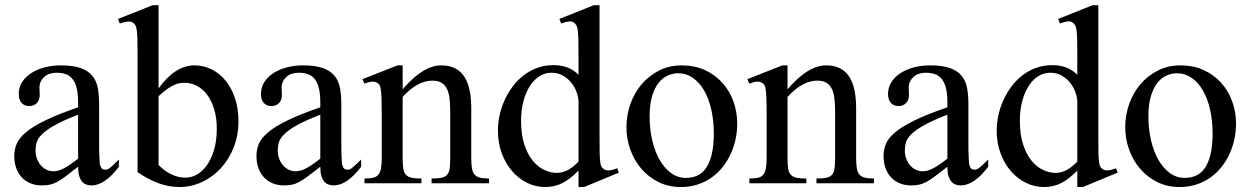

<svg xmlns="http://www.w3.org/2000/svg" viewBox="-20 -715 4876 749"><path d="M443.8 -64.5Q388.7 8.3 336.9 8.3Q326.2 8.3 316.7 4.9Q307.1 1.5 300 -6.8Q293 -15.1 288.8 -29.1Q284.7 -43 284.7 -64.5Q255.4 -41.5 236.1 -27.1Q216.8 -12.7 201.9 -4.9Q187 2.9 173.6 5.6Q160.2 8.3 142.6 8.3Q118.7 8.3 99.1 0.2Q79.6 -7.8 65.4 -22.7Q51.3 -37.6 43.5 -58.8Q35.6 -80.1 35.6 -106Q35.6 -130.9 44.7 -153.3Q53.7 -175.8 80.6 -198.5Q107.4 -221.2 156.2 -245.1Q205.1 -269 284.7 -296.4V-314.9Q284.7 -347.2 279.5 -369.1Q274.4 -391.1 264.2 -405Q253.9 -418.9 238.3 -425Q222.7 -431.2 201.2 -431.2Q170.4 -431.2 152.8 -415.3Q135.3 -399.4 133.8 -376.5L134.8 -347.2Q135.7 -326.2 124.3 -313.7Q112.8 -301.3 94.2 -301.3Q74.7 -301.3 64 -313.7Q53.2 -326.2 53.2 -348.1Q53.2 -374.5 66.7 -395.3Q80.1 -416 102.8 -430.4Q125.5 -444.8 155 -452.4Q184.6 -460 216.8 -460Q265.1 -460 294.7 -449.5Q324.2 -439 340.3 -419.2Q356.4 -399.4 361.6 -371.1Q366.7 -342.8 366.7 -307.6V-155.3Q366.7 -124 367.7 -104Q368.7 -84 369.1 -77.1Q371.6 -64 376.5 -58.6Q381.3 -53.2 390.6 -53.2Q395 -53.2 398.9 -54.4Q402.8 -55.7 408.2 -59.6Q413.6 -63.5 421.9 -71.3Q430.2 -79.1 443.8 -92.8ZM284.7 -267.6Q228 -245.6 195.1 -227.3Q162.1 -209 145 -192.4Q127.9 -175.8 123.3 -160.4Q118.7 -145 118.7 -128.9Q118.7 -111.3 124 -96.7Q129.4 -82 138.4 -71Q147.5 -60.1 159.9 -53.7Q172.4 -47.4 186.5 -46.9Q205.6 -45.9 229.7 -58.6Q253.9 -71.3 284.7 -96.2Z M910.2 -241.7Q910.2 -186.5 891.4 -139.4Q872.6 -92.3 840.8 -58.1Q809.1 -23.9 767.3 -4.6Q725.6 14.6 679.2 14.6Q640.6 14.6 600.3 0.5Q560.1 -13.7 516.6 -43.5V-506.3Q516.6 -543.9 515.9 -565.9Q515.1 -587.9 513.2 -599.6Q511.2 -611.3 508.3 -616.2Q505.4 -621.1 501 -624.5Q493.2 -631.3 481.7 -631.1Q470.2 -630.9 447.3 -623.5L440.4 -641.1L575.7 -694.8H598.6V-370.1Q663.1 -460 738.8 -460Q772.9 -460 804 -445.1Q835 -430.2 858.6 -402.1Q882.3 -374 896.2 -333.5Q910.2 -293 910.2 -241.7ZM825.7 -213.9Q825.7 -255.9 815.4 -289.1Q805.2 -322.3 788.1 -345.2Q771 -368.2 748 -380.1Q725.1 -392.1 699.7 -392.1Q690.9 -392.1 680.7 -390.4Q670.4 -388.7 658.4 -383.3Q646.5 -377.9 631.8 -367.4Q617.2 -356.9 598.6 -339.8V-71.3Q622.1 -47.4 648.9 -34.7Q675.8 -22 704.1 -22Q726.1 -22 747.8 -33.9Q769.5 -45.9 786.9 -70.1Q804.2 -94.2 814.9 -130.1Q825.7 -166 825.7 -213.9Z M1388.7 -64.5Q1333.5 8.3 1281.7 8.3Q1271 8.3 1261.5 4.9Q1252 1.5 1244.9 -6.8Q1237.8 -15.1 1233.6 -29.1Q1229.5 -43 1229.5 -64.5Q1200.2 -41.5 1180.9 -27.1Q1161.6 -12.7 1146.7 -4.9Q1131.8 2.9 1118.4 5.6Q1105 8.3 1087.4 8.3Q1063.5 8.3 1043.9 0.2Q1024.4 -7.8 1010.3 -22.7Q996.1 -37.6 988.3 -58.8Q980.5 -80.1 980.5 -106Q980.5 -130.9 989.5 -153.3Q998.5 -175.8 1025.4 -198.5Q1052.2 -221.2 1101.1 -245.1Q1149.9 -269 1229.5 -296.4V-314.9Q1229.5 -347.2 1224.4 -369.1Q1219.2 -391.1 1209 -405Q1198.7 -418.9 1183.1 -425Q1167.5 -431.2 1146 -431.2Q1115.2 -431.2 1097.7 -415.3Q1080.1 -399.4 1078.6 -376.5L1079.6 -347.2Q1080.6 -326.2 1069.1 -313.7Q1057.6 -301.3 1039.1 -301.3Q1019.5 -301.3 1008.8 -313.7Q998 -326.2 998 -348.1Q998 -374.5 1011.5 -395.3Q1024.9 -416 1047.6 -430.4Q1070.3 -444.8 1099.9 -452.4Q1129.4 -460 1161.6 -460Q1210 -460 1239.5 -449.5Q1269 -439 1285.2 -419.2Q1301.3 -399.4 1306.4 -371.1Q1311.5 -342.8 1311.5 -307.6V-155.3Q1311.5 -124 1312.5 -104Q1313.5 -84 1314 -77.1Q1316.4 -64 1321.3 -58.6Q1326.2 -53.2 1335.4 -53.2Q1339.8 -53.2 1343.8 -54.4Q1347.7 -55.7 1353 -59.6Q1358.4 -63.5 1366.7 -71.3Q1375 -79.1 1388.7 -92.8ZM1229.5 -267.6Q1172.9 -245.6 1139.9 -227.3Q1106.9 -209 1089.8 -192.4Q1072.8 -175.8 1068.1 -160.4Q1063.5 -145 1063.5 -128.9Q1063.5 -111.3 1068.8 -96.7Q1074.2 -82 1083.3 -71Q1092.3 -60.1 1104.7 -53.7Q1117.2 -47.4 1131.3 -46.9Q1150.4 -45.9 1174.6 -58.6Q1198.7 -71.3 1229.5 -96.2Z M1663.6 0V-18.6Q1688.5 -18.6 1702.9 -21.7Q1717.3 -24.9 1724.9 -33.9Q1732.4 -43 1734.4 -59.1Q1736.3 -75.2 1736.3 -101.1V-283.7Q1736.3 -314 1732.9 -336.2Q1729.5 -358.4 1721.2 -372.6Q1712.9 -386.7 1699.7 -393.6Q1686.5 -400.4 1666.5 -400.4Q1638.2 -400.4 1609.1 -384.8Q1580.1 -369.1 1550.8 -336.9V-101.1Q1550.8 -74.7 1553 -58.6Q1555.2 -42.5 1563 -33.7Q1570.8 -24.9 1585.2 -21.7Q1599.6 -18.6 1624 -18.6V0H1401.9V-18.6Q1422.9 -18.6 1436 -21.7Q1449.2 -24.9 1456.5 -34.2Q1463.9 -43.5 1466.6 -59.6Q1469.2 -75.7 1469.2 -101.1V-267.6Q1469.2 -307.6 1468.3 -330.6Q1467.3 -353.5 1465.6 -365.7Q1463.9 -377.9 1461.2 -382.3Q1458.5 -386.7 1454.6 -389.6Q1438.5 -403.8 1401.9 -388.7L1394 -406.2L1530.8 -460H1550.8V-366.7Q1630.4 -460 1701.2 -460Q1733.9 -460 1756.3 -448Q1778.8 -436 1792.5 -414.1Q1806.2 -392.1 1812.3 -361.3Q1818.4 -330.6 1818.4 -293V-101.1Q1818.4 -76.2 1820.8 -60.1Q1823.2 -43.9 1830.6 -34.9Q1837.9 -25.9 1851.6 -22.2Q1865.2 -18.6 1887.7 -18.6V0Z M2258.8 14.6H2236.8V-49.8Q2207 -18.6 2176.3 -2Q2145.5 14.6 2106.4 14.6Q2069.3 14.6 2035.9 -2Q2002.4 -18.6 1977.3 -47.9Q1952.1 -77.1 1937.3 -117.4Q1922.4 -157.7 1922.4 -205.1Q1922.4 -233.9 1928.7 -264.2Q1935.1 -294.4 1947.8 -322.8Q1960.4 -351.1 1979 -376.2Q1997.6 -401.4 2021.5 -420.2Q2045.4 -439 2075.2 -450Q2105 -460.9 2139.6 -460.9Q2168.9 -460.9 2193.1 -451.9Q2217.3 -442.9 2236.8 -423.3V-506.3Q2236.8 -543.5 2236.1 -564.9Q2235.4 -586.4 2233.6 -598.4Q2231.9 -610.4 2229 -615.2Q2226.1 -620.1 2221.7 -624.5Q2213.4 -632.8 2200.9 -631.6Q2188.5 -630.4 2168.9 -623.5L2162.1 -641.1L2296.4 -694.8H2318.8V-177.2Q2318.8 -141.1 2319.3 -119.4Q2319.8 -97.7 2321.3 -85Q2322.8 -72.3 2325.7 -66.4Q2328.6 -60.5 2334 -56.6Q2342.8 -49.3 2355.7 -50.3Q2368.7 -51.3 2388.2 -58.6L2394 -41.5ZM2236.8 -315.9Q2236.8 -334.5 2229.7 -354.5Q2222.7 -374.5 2209.5 -391.4Q2196.3 -408.2 2177.2 -419.4Q2158.2 -430.7 2133.8 -431.2Q2108.9 -432.1 2086.9 -419.2Q2064.9 -406.2 2048.6 -381.8Q2032.2 -357.4 2022.5 -322.3Q2012.7 -287.1 2012.7 -244.1Q2012.7 -189.9 2025.4 -151.4Q2038.1 -112.8 2058.1 -88.4Q2078.1 -64 2102.5 -52.5Q2127 -41 2150.4 -40.5Q2173.8 -40.5 2194.8 -51.5Q2215.8 -62.5 2236.8 -84.5Z M2856 -231.9Q2856 -203.1 2849.9 -173.6Q2843.8 -144 2831.5 -116.7Q2819.3 -89.4 2800.8 -65.4Q2782.2 -41.5 2757.8 -23.7Q2733.4 -5.9 2702.6 4.4Q2671.9 14.6 2635.3 14.6Q2588.4 14.6 2549.6 -4.4Q2510.7 -23.4 2482.7 -55.7Q2454.6 -87.9 2439.2 -130.4Q2423.8 -172.9 2423.8 -219.2Q2423.8 -264.6 2438.7 -307.9Q2453.6 -351.1 2481.7 -384.8Q2509.8 -418.5 2549.8 -439.2Q2589.8 -460 2640.1 -460Q2688.5 -460 2728 -442.4Q2767.6 -424.8 2796.1 -394Q2824.7 -363.3 2840.3 -321.5Q2856 -279.8 2856 -231.9ZM2764.6 -194.3Q2764.6 -244.1 2754.9 -287.1Q2745.1 -330.1 2727.1 -361.6Q2709 -393.1 2683.1 -411.1Q2657.2 -429.2 2625 -429.2Q2606 -429.2 2586.2 -420.9Q2566.4 -412.6 2550.3 -393.1Q2534.2 -373.5 2524.2 -341.1Q2514.2 -308.6 2514.2 -259.8Q2514.2 -211.9 2524.2 -168.5Q2534.2 -125 2552.7 -92.3Q2571.3 -59.6 2597.4 -40.3Q2623.5 -21 2655.8 -21Q2680.2 -21 2700.2 -30Q2720.2 -39.1 2734.4 -59.6Q2748.5 -80.1 2756.6 -113.3Q2764.6 -146.5 2764.6 -194.3Z M3165 0V-18.6Q3189.9 -18.6 3204.3 -21.7Q3218.8 -24.9 3226.3 -33.9Q3233.9 -43 3235.8 -59.1Q3237.8 -75.2 3237.8 -101.1V-283.7Q3237.8 -314 3234.4 -336.2Q3231 -358.4 3222.7 -372.6Q3214.4 -386.7 3201.2 -393.6Q3188 -400.4 3168 -400.4Q3139.6 -400.4 3110.6 -384.8Q3081.5 -369.1 3052.2 -336.9V-101.1Q3052.2 -74.7 3054.4 -58.6Q3056.6 -42.5 3064.5 -33.7Q3072.3 -24.9 3086.7 -21.7Q3101.1 -18.6 3125.5 -18.6V0H2903.3V-18.6Q2924.3 -18.6 2937.5 -21.7Q2950.7 -24.9 2958 -34.2Q2965.3 -43.5 2968 -59.6Q2970.7 -75.7 2970.7 -101.1V-267.6Q2970.7 -307.6 2969.7 -330.6Q2968.8 -353.5 2967 -365.7Q2965.3 -377.9 2962.6 -382.3Q2960 -386.7 2956.1 -389.6Q2939.9 -403.8 2903.3 -388.7L2895.5 -406.2L3032.2 -460H3052.2V-366.7Q3131.8 -460 3202.6 -460Q3235.4 -460 3257.8 -448Q3280.3 -436 3293.9 -414.1Q3307.6 -392.1 3313.7 -361.3Q3319.8 -330.6 3319.8 -293V-101.1Q3319.8 -76.2 3322.3 -60.1Q3324.7 -43.9 3332 -34.9Q3339.4 -25.9 3353 -22.2Q3366.7 -18.6 3389.2 -18.6V0Z M3835 -64.5Q3779.8 8.3 3728 8.3Q3717.3 8.3 3707.8 4.9Q3698.2 1.5 3691.2 -6.8Q3684.1 -15.1 3679.9 -29.1Q3675.8 -43 3675.8 -64.5Q3646.5 -41.5 3627.2 -27.1Q3607.9 -12.7 3593 -4.9Q3578.1 2.9 3564.7 5.6Q3551.3 8.3 3533.7 8.3Q3509.8 8.3 3490.2 0.2Q3470.7 -7.8 3456.5 -22.7Q3442.4 -37.6 3434.6 -58.8Q3426.8 -80.1 3426.8 -106Q3426.8 -130.9 3435.8 -153.3Q3444.8 -175.8 3471.7 -198.5Q3498.5 -221.2 3547.4 -245.1Q3596.2 -269 3675.8 -296.4V-314.9Q3675.8 -347.2 3670.7 -369.1Q3665.5 -391.1 3655.3 -405Q3645 -418.9 3629.4 -425Q3613.8 -431.2 3592.3 -431.2Q3561.5 -431.2 3543.9 -415.3Q3526.4 -399.4 3524.9 -376.5L3525.9 -347.2Q3526.9 -326.2 3515.4 -313.7Q3503.9 -301.3 3485.4 -301.3Q3465.8 -301.3 3455.1 -313.7Q3444.3 -326.2 3444.3 -348.1Q3444.3 -374.5 3457.8 -395.3Q3471.2 -416 3493.9 -430.4Q3516.6 -444.8 3546.1 -452.4Q3575.7 -460 3607.9 -460Q3656.2 -460 3685.8 -449.5Q3715.3 -439 3731.4 -419.2Q3747.6 -399.4 3752.7 -371.1Q3757.8 -342.8 3757.8 -307.6V-155.3Q3757.8 -124 3758.8 -104Q3759.8 -84 3760.3 -77.1Q3762.7 -64 3767.6 -58.6Q3772.5 -53.2 3781.7 -53.2Q3786.1 -53.2 3790 -54.4Q3793.9 -55.7 3799.3 -59.6Q3804.7 -63.5 3813 -71.3Q3821.3 -79.1 3835 -92.8ZM3675.8 -267.6Q3619.1 -245.6 3586.2 -227.3Q3553.2 -209 3536.1 -192.4Q3519 -175.8 3514.4 -160.4Q3509.8 -145 3509.8 -128.9Q3509.8 -111.3 3515.1 -96.7Q3520.5 -82 3529.5 -71Q3538.6 -60.1 3551 -53.7Q3563.5 -47.4 3577.6 -46.9Q3596.7 -45.9 3620.8 -58.6Q3645 -71.3 3675.8 -96.2Z M4204.6 14.6H4182.6V-49.8Q4152.8 -18.6 4122.1 -2Q4091.3 14.6 4052.2 14.6Q4015.1 14.6 3981.7 -2Q3948.2 -18.6 3923.1 -47.9Q3897.9 -77.1 3883.1 -117.4Q3868.2 -157.7 3868.2 -205.1Q3868.2 -233.9 3874.5 -264.2Q3880.9 -294.4 3893.6 -322.8Q3906.2 -351.1 3924.8 -376.2Q3943.4 -401.4 3967.3 -420.2Q3991.2 -439 4021 -450Q4050.8 -460.9 4085.4 -460.9Q4114.7 -460.9 4138.9 -451.9Q4163.1 -442.9 4182.6 -423.3V-506.3Q4182.6 -543.5 4181.9 -564.9Q4181.2 -586.4 4179.4 -598.4Q4177.7 -610.4 4174.8 -615.2Q4171.9 -620.1 4167.5 -624.5Q4159.2 -632.8 4146.7 -631.6Q4134.3 -630.4 4114.7 -623.5L4107.9 -641.1L4242.2 -694.8H4264.6V-177.2Q4264.6 -141.1 4265.1 -119.4Q4265.6 -97.7 4267.1 -85Q4268.6 -72.3 4271.5 -66.4Q4274.4 -60.5 4279.8 -56.6Q4288.6 -49.3 4301.5 -50.3Q4314.5 -51.3 4334 -58.6L4339.8 -41.5ZM4182.6 -315.9Q4182.6 -334.5 4175.5 -354.5Q4168.5 -374.5 4155.3 -391.4Q4142.1 -408.2 4123 -419.4Q4104 -430.7 4079.6 -431.2Q4054.7 -432.1 4032.7 -419.2Q4010.7 -406.2 3994.4 -381.8Q3978 -357.4 3968.3 -322.3Q3958.5 -287.1 3958.5 -244.1Q3958.5 -189.9 3971.2 -151.4Q3983.9 -112.8 4003.9 -88.4Q4023.9 -64 4048.3 -52.5Q4072.8 -41 4096.2 -40.5Q4119.6 -40.5 4140.6 -51.5Q4161.6 -62.5 4182.6 -84.5Z M4801.8 -231.9Q4801.8 -203.1 4795.7 -173.6Q4789.6 -144 4777.3 -116.7Q4765.1 -89.4 4746.6 -65.4Q4728 -41.5 4703.6 -23.7Q4679.2 -5.9 4648.4 4.4Q4617.7 14.6 4581.1 14.6Q4534.2 14.6 4495.4 -4.4Q4456.5 -23.4 4428.5 -55.7Q4400.4 -87.9 4385 -130.4Q4369.6 -172.9 4369.6 -219.2Q4369.6 -264.6 4384.5 -307.9Q4399.4 -351.1 4427.5 -384.8Q4455.6 -418.5 4495.6 -439.2Q4535.6 -460 4585.9 -460Q4634.3 -460 4673.8 -442.4Q4713.4 -424.8 4741.9 -394Q4770.5 -363.3 4786.1 -321.5Q4801.8 -279.8 4801.8 -231.9ZM4710.4 -194.3Q4710.4 -244.1 4700.7 -287.1Q4690.9 -330.1 4672.9 -361.6Q4654.8 -393.1 4628.9 -411.1Q4603 -429.2 4570.8 -429.2Q4551.8 -429.2 4532 -420.9Q4512.2 -412.6 4496.1 -393.1Q4480 -373.5 4470 -341.1Q4460 -308.6 4460 -259.8Q4460 -211.9 4470 -168.5Q4480 -125 4498.5 -92.3Q4517.1 -59.6 4543.2 -40.3Q4569.3 -21 4601.6 -21Q4626 -21 4646 -30Q4666 -39.1 4680.2 -59.6Q4694.3 -80.1 4702.4 -113.3Q4710.4 -146.5 4710.4 -194.3Z"/></svg>

Font: Doulos SIL CyrE
Style: Regular
Weight: 400
Designer: Walt Agee, Victor Gaultney, Peter Martin, Debbi Hosken, Becca Hirsbrunner
Foundry: SIL International
Version: Version 5.000